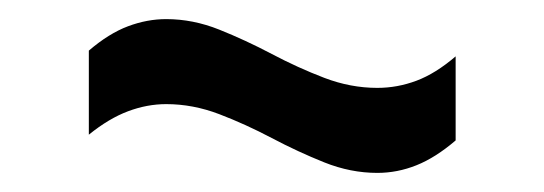

<svg xmlns="http://www.w3.org/2000/svg" viewBox="-20 -413 570 201"><path d="M457 -266Q436 -248 416 -240Q396 -232 375 -232Q347 -232 319.5 -243Q292 -254 264.5 -268.5Q237 -283 209.5 -293.5Q182 -304 154 -304Q134 -304 114 -296.5Q94 -289 73 -272V-360Q94 -378 114 -385.5Q134 -393 154 -393Q182 -393 209.5 -382Q237 -371 264.5 -356.5Q292 -342 319.5 -331.5Q347 -321 375 -321Q396 -321 416 -328.5Q436 -336 457 -354Z"/></svg>

Font: Changa Medium
Style: Regular
Weight: 500
Designer: Eduardo Rodriguez Tunni
Foundry: Eduardo Rodriguez Tunni
Version: Version 3.003